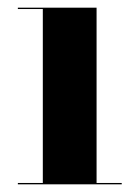

<svg xmlns="http://www.w3.org/2000/svg" viewBox="-20 -480 356 500"><path d="M26.5 -3.5H91.5V-456.5H26.5V-460H231.5V-3.5H297V0H26.5Z"/></svg>

Font: Bodoni* 48pt
Style: Bold
Weight: 700
Version: Version 2.3